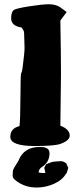

<svg xmlns="http://www.w3.org/2000/svg" viewBox="-20 -674 370 890"><path d="M173.8 7.3Q209.5 9.8 209.5 35.6V36.1Q209.5 78.6 173.8 100.6Q161.1 108.4 158.7 124.5Q164.1 127.9 177.7 127.9H180.7L190.4 127.4L185.1 103.5L194.3 86.9L223.1 76.2Q250.5 73.2 262.5 73.2Q274.4 73.2 287.1 83L296.4 104L289.1 128.9L286.6 129.9Q271 159.2 231.9 177.2Q192.9 195.3 149.4 195.3Q106 195.3 72.3 175.8Q38.6 156.2 38.6 141.6Q38.6 127 39.6 118.2Q40.5 109.4 65.4 71.3Q90.3 7.3 163.1 7.3ZM259.8 -91.3Q303.2 -75.2 303.2 -44.9Q303.2 -30.3 285.2 -19Q267.1 -7.8 249 -3.9Q214.8 2.9 141.6 2.9Q28.3 2.9 27.8 -39.1V-40Q27.8 -79.1 70.3 -89.4Q74.2 -115.7 74.7 -222.2Q75.2 -328.6 77.9 -334Q80.6 -339.4 81.1 -341.3Q81.5 -343.3 82.3 -345.9Q83 -348.6 83.5 -352.3Q84 -356 84.7 -360.6Q85.4 -365.2 85.9 -370.6Q93.8 -430.2 93.8 -452.6L91.8 -520Q91.8 -533.2 79.1 -546.9Q32.7 -553.7 31.7 -587.9V-591.8Q32.7 -621.1 45.2 -628.4Q57.6 -635.7 117.4 -645Q177.2 -654.3 206.8 -654.3Q236.3 -654.3 257.3 -641.6L289.1 -618.2L259.8 -579.1Q262.7 -414.1 262.7 -332Z"/></svg>

Font: Drukaatie burti
Style: Heavy
Weight: 800
Version: Version 0.14